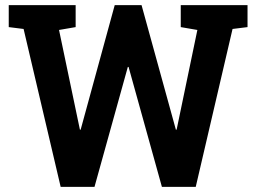

<svg xmlns="http://www.w3.org/2000/svg" viewBox="-20 -731 1003 751"><path d="M948.2 -625 889.6 -617.7 745.6 0H613.3L482.9 -469.2H480L349.6 0H217.3L72.3 -617.7L14.2 -625V-710.9H275.9V-625L210.9 -613.8L292.5 -224.1L295.4 -223.6L428.7 -710.9H533.7L668 -223.6L670.9 -224.1L752 -613.8L687 -625V-710.9H948.2Z"/></svg>

Font: Roboto Avanza Slab
Style: Bold
Weight: 700
Designer: Google
Version: Version 1.100263; 2013; ttfautohint (v0.94.20-1c74) -l 8 -r 